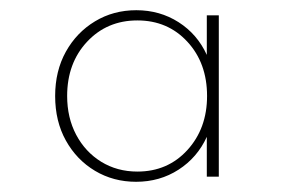

<svg xmlns="http://www.w3.org/2000/svg" viewBox="-20 -860 564 376"><path d="M246.5 -504Q293 -504 329.8 -527.8Q366.5 -551.5 385 -592V-514H408.5V-830H385V-752.5Q366.5 -793 329.8 -816.5Q293 -840 247 -840Q202 -840 166 -818.2Q130 -796.5 109 -758.8Q88 -721 88 -672Q88 -622.5 109 -584.8Q130 -547 166 -525.5Q202 -504 246.5 -504ZM249 -524Q209.5 -524 178.2 -543.2Q147 -562.5 129.2 -596Q111.5 -629.5 111.5 -672Q111.5 -736.5 150.5 -778.2Q189.5 -820 249 -820Q308.5 -820 347 -778.2Q385.5 -736.5 385.5 -672Q385.5 -608.5 347 -566.2Q308.5 -524 249 -524Z"/></svg>

Font: Spartan ExtraLight
Style: Regular
Weight: 200
Designer: Matt Bailey, Mirko Velimirovic
Foundry: Matt Bailey
Version: Version 1.003; ttfautohint (v1.8.3)